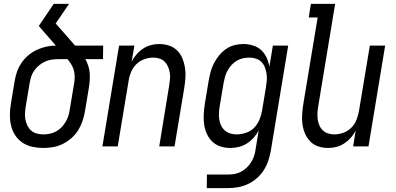

<svg xmlns="http://www.w3.org/2000/svg" viewBox="-20 -755 2040 990"><path d="M204 8Q175 8 147 2Q119 -4 96.5 -19Q74 -34 59 -56.5Q44 -79 37.5 -106Q31 -133 31 -161.5Q31 -190 36 -219L56 -339Q60 -364 68.5 -387.5Q77 -411 92 -432.5Q107 -454 127.5 -471Q148 -488 171 -498.5Q194 -509 219 -514.5Q244 -520 268 -520L180 -621L257 -735H336L267 -634L347 -543Q352 -537 357 -531.5Q362 -526 367 -520H512L511 -450H420Q429 -434 435 -416Q441 -398 442.5 -379Q444 -360 442.5 -340Q441 -320 438 -301L418 -181Q414 -156 405.5 -131Q397 -106 383 -83.5Q369 -61 348.5 -43Q328 -25 304 -13Q280 -1 254 3.5Q228 8 204 8ZM204 -62Q220 -62 237 -65.5Q254 -69 269.5 -77.5Q285 -86 297.5 -99Q310 -112 319 -127.5Q328 -143 333 -159.5Q338 -176 340 -192L360 -312Q364 -331 365 -350.5Q366 -370 362 -387.5Q358 -405 349 -420.5Q340 -436 328 -450H280Q263 -450 246 -447.5Q229 -445 212.5 -437.5Q196 -430 182 -418.5Q168 -407 157.5 -392.5Q147 -378 141.5 -361.5Q136 -345 133 -328L113 -208Q110 -190 109 -172.5Q108 -155 111 -138.5Q114 -122 121.5 -107Q129 -92 141 -81.5Q153 -71 169.5 -66.5Q186 -62 204 -62Z M508 0 594 -520H673L659 -438Q670 -458 684.5 -475Q699 -492 718 -504.5Q737 -517 758.5 -522.5Q780 -528 801 -528Q827 -528 851.5 -520Q876 -512 893.5 -494.5Q911 -477 920.5 -454Q930 -431 934 -405.5Q938 -380 936 -353.5Q934 -327 930 -301L880 0H801L852 -312Q855 -329 856.5 -346Q858 -363 855.5 -379.5Q853 -396 846.5 -411Q840 -426 829 -437Q818 -448 802.5 -453Q787 -458 770 -458Q747 -458 723.5 -449.5Q700 -441 682.5 -423.5Q665 -406 655.5 -383Q646 -360 643 -337L587 0Z M1046 215 1047 145H1155Q1172 145 1189.5 142Q1207 139 1223 130.5Q1239 122 1252.5 109Q1266 96 1275.5 80.5Q1285 65 1290.5 48Q1296 31 1298 14L1314 -83Q1304 -63 1288.5 -45.5Q1273 -28 1253.5 -15.5Q1234 -3 1211.5 2.5Q1189 8 1168 8Q1141 8 1116.5 0Q1092 -8 1074.5 -25Q1057 -42 1046.5 -65Q1036 -88 1032.5 -113.5Q1029 -139 1030.5 -166Q1032 -193 1036 -219L1056 -339Q1060 -362 1066 -384.5Q1072 -407 1083 -428.5Q1094 -450 1109.5 -469Q1125 -488 1145 -502Q1165 -516 1188 -522Q1211 -528 1234 -528Q1260 -528 1284.5 -520.5Q1309 -513 1326.5 -497Q1344 -481 1354.5 -458.5Q1365 -436 1369 -411L1387 -520H1466L1376 25Q1371 51 1362.5 76Q1354 101 1339 124Q1324 147 1302.5 165.5Q1281 184 1256.5 195Q1232 206 1206 210.5Q1180 215 1154 215ZM1200 -62Q1223 -62 1247.5 -70Q1272 -78 1289.5 -95.5Q1307 -113 1317 -136.5Q1327 -160 1331 -183L1351 -303Q1354 -321 1355.5 -339Q1357 -357 1354.5 -374Q1352 -391 1346 -407Q1340 -423 1328.5 -435Q1317 -447 1300.5 -452.5Q1284 -458 1266 -458Q1250 -458 1233 -454.5Q1216 -451 1201 -442Q1186 -433 1174 -420Q1162 -407 1153.5 -391.5Q1145 -376 1140.5 -360Q1136 -344 1133 -328L1113 -208Q1110 -191 1109 -173.5Q1108 -156 1110.5 -139.5Q1113 -123 1120 -108Q1127 -93 1139 -82.5Q1151 -72 1167 -67Q1183 -62 1200 -62Z M1672 8Q1646 8 1621.5 0Q1597 -8 1580 -25.5Q1563 -43 1553 -66Q1543 -89 1539.5 -114.5Q1536 -140 1538 -166.5Q1540 -193 1544 -219L1618 -665H1572L1583 -735H1708L1621 -208Q1618 -191 1617 -174Q1616 -157 1618 -140.5Q1620 -124 1626.5 -109Q1633 -94 1644.5 -83Q1656 -72 1671.5 -67Q1687 -62 1704 -62Q1727 -62 1750.5 -70.5Q1774 -79 1791.5 -96.5Q1809 -114 1818 -137Q1827 -160 1831 -183L1887 -520H1966L1880 0H1801L1814 -82Q1804 -62 1789 -45Q1774 -28 1755 -15.5Q1736 -3 1714.5 2.5Q1693 8 1672 8Z"/></svg>

Font: Iosevka
Style: Italic
Weight: 400
Italic angle: -9°
Monospace: yes
Designer: Belleve Invis
Foundry: Belleve Invis
Version: Version 32.5.0; ttfautohint (v1.8.4)